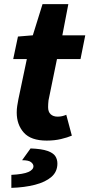

<svg xmlns="http://www.w3.org/2000/svg" viewBox="-20 -669 433 930"><path d="M206 12Q130 12 95.5 -26.5Q61 -65 61 -124Q61 -141 63.5 -156.5Q66 -172 69 -188L110 -383H44L67 -492L139 -498L186 -649H311L282 -498H393L370 -383H256L215 -183Q214 -174 213.5 -166Q213 -158 213 -150Q213 -127 225.5 -115.5Q238 -104 259 -104Q271 -104 281.5 -106.5Q292 -109 301 -113L328 -12Q307 -3 275.5 4.5Q244 12 206 12ZM35 241V178Q93 175 117.5 164Q142 153 142 136Q142 126 130.5 116.5Q119 107 87 107L128 50Q182 52 210 62Q238 72 248 87.5Q258 103 258 123Q258 163 229 188Q200 213 149.5 226Q99 239 35 241Z"/></svg>

Font: Source Sans 3 ExtraBold
Style: Italic
Weight: 800
Italic angle: -11°
Version: Version 3.052;hotconv 1.1.0;makeotfexe 2.6.0